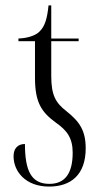

<svg xmlns="http://www.w3.org/2000/svg" viewBox="-20 -678 374 708"><path d="M161 10C241 10 296 -33 296 -131C296 -196 274 -229 225 -268C185 -299 169 -327 169 -398V-526H270V-536H169V-658H159C154 -612 147 -582 125 -561C110 -546 79 -537 48 -536V-526H109V-392C109 -301 132 -265 187 -225C227 -197 248 -169 248 -115C248 -35 217 0 162 0C96 0 72 -47 72 -147C46 -147 30 -131 30 -102C30 -45 75 10 161 10Z"/></svg>

Font: Noto Serif Display ExtraCondensed Light
Style: Regular
Weight: 300
Width: 2
Designer: Monotype Design Team
Foundry: Monotype Imaging Inc.
Version: Version 2.009